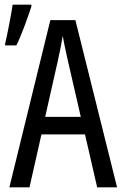

<svg xmlns="http://www.w3.org/2000/svg" viewBox="-20 -800 540 820"><path d="M2 -614V-606H50C74 -655 98 -724 114 -772V-780H34C30 -751 10 -644 2 -614ZM20 0H106L157 -226H343L395 0H480L302 -714H195ZM226 -536C234 -571 243 -616 248 -647C253 -616 263 -572 271 -536L325 -301H173Z"/></svg>

Font: Noto Sans Mono ExtraCondensed
Style: Regular
Weight: 400
Width: 2
Designer: Monotype Design Team
Foundry: Monotype Imaging Inc.
Version: Version 2.014